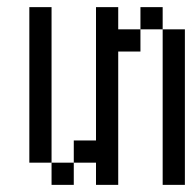

<svg xmlns="http://www.w3.org/2000/svg" viewBox="-20 -520 540 540"><path d="M125 -62.5V0H187.5V-62.5ZM125 -62.5V-500H62.5V-62.5ZM250 -62.5V0H312.5Q312.5 0 312.5 -375H375V-437.5H312.5V-500H250Q250 -500 250 -125H187.5V-62.5ZM437.5 -437.5V0H500V-437.5ZM375 -437.5H437.5V-500H375Z"/></svg>

Font: CalcUnifontExMono
Style: Regular
Weight: 500
Version: Version 15.0.06